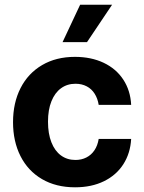

<svg xmlns="http://www.w3.org/2000/svg" viewBox="-20 -776 604 806"><path d="M34.7 -263.2Q34.7 -344.1 66.3 -406.2Q97.9 -468.3 156.8 -502.8Q215.6 -537.3 294.6 -537.3Q362.5 -537.3 415 -512.5Q467.5 -487.6 497.5 -441.9Q527.6 -396.1 530.6 -335.8H394.3Q390.1 -362.3 377.4 -382.5Q364.7 -402.7 344.1 -413.5Q323.5 -424.4 296.7 -424.4Q262.1 -424.4 236.2 -405.5Q210.3 -386.7 195.9 -350.9Q181.5 -315.1 181.5 -265.2Q181.5 -214.7 195.8 -178.6Q210 -142.5 235.9 -123.5Q261.8 -104.5 296.7 -104.5Q322.3 -104.5 342.7 -115Q363.2 -125.4 376.5 -145.2Q389.8 -164.9 394.3 -192.8H530.6Q527.2 -132.5 497.8 -86.6Q468.4 -40.7 416.3 -15.2Q364.2 10.3 295.2 10.3Q215.2 10.3 156.2 -24.2Q97.3 -58.7 66 -120.7Q34.7 -182.6 34.7 -263.2ZM316.4 -756.2H450.6L345.2 -599.1H242.6Z"/></svg>

Font: Pretendard Variable
Style: Regular
Weight: 400
Designer: Base glyphs from Inter by Rasmus Andersson; Hangul glyphs from Noto Sans CJK(Source Han Sans) by Jang Soo-young and Kang
Foundry: Kil Hyung-jin
Version: Version 1.100;FEAKit 1.0